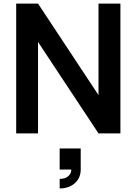

<svg xmlns="http://www.w3.org/2000/svg" viewBox="-20 -740 758 1065"><path d="M190.9 0H69.8V-720.2H190.9L526.4 -212.4V-720.2H647.9V0H526.4L190.9 -507.3ZM311 305.2V252.4Q324.2 252.4 337.6 248.8Q351.1 245.1 363.3 232.4Q375.5 219.7 375.5 200.2H311V83.5H427.7V200.2Q427.7 247.1 395 276.1Q362.3 305.2 311 305.2Z"/></svg>

Font: Vela Sans Bd
Style: Bold
Weight: 700
Designer: Principal design: Mikhail Sharanda - project Manrope.
Design modification: Ravid Balaliev
Foundry: Mikhail Sharanda
Version: Version 1.001